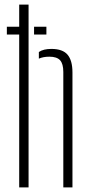

<svg xmlns="http://www.w3.org/2000/svg" viewBox="-20 -820 396 840"><path d="M129 -703H183V-669H129ZM10 -703H80V-669H10ZM64 0V-800H105V0ZM257 0V-505Q257 -541 242.8 -556.5Q228.5 -572 196 -572Q169.5 -572 150 -563.5V-592.5Q160.5 -599.5 174.2 -602.8Q188 -606 205 -606Q254 -606 275.5 -580.8Q297 -555.5 297 -503V0Z"/></svg>

Font: Big Shoulders Stencil Text SC Thin
Style: Regular
Weight: 100
Designer: Patric King
Foundry: XO Type Co
Version: Version 2.001